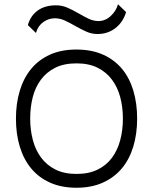

<svg xmlns="http://www.w3.org/2000/svg" viewBox="-20 -873 720 903"><path d="M573 -816Q559 -769 523 -741Q487 -713 438 -713Q411 -713 385.5 -724.5Q360 -736 335.5 -750Q311 -764 287 -775.5Q263 -787 238 -787Q209 -787 184 -769.5Q159 -752 149 -718L111 -755Q124 -800 158 -824Q192 -848 244 -848Q272 -848 298 -836.5Q324 -825 348 -811Q372 -797 395.5 -785.5Q419 -774 443 -774Q475 -774 500.5 -797.5Q526 -821 535 -853ZM625 -315Q625 -244 607 -184Q589 -124 553 -81Q517 -38 463.5 -14Q410 10 340 10Q269 10 215.5 -14Q162 -38 126.5 -81Q91 -124 73 -183.5Q55 -243 55 -315Q55 -386 73 -446Q91 -506 126.5 -549Q162 -592 215 -616Q268 -640 339 -640Q411 -640 464.5 -616Q518 -592 553.5 -549.5Q589 -507 607 -447Q625 -387 625 -315ZM558 -315Q558 -369 545.5 -416Q533 -463 506.5 -498.5Q480 -534 439 -554.5Q398 -575 340 -575Q281 -575 240 -554.5Q199 -534 172.5 -498.5Q146 -463 134 -416Q122 -369 122 -315Q122 -262 134.5 -214.5Q147 -167 173.5 -131.5Q200 -96 241 -75.5Q282 -55 340 -55Q398 -55 439.5 -75.5Q481 -96 507 -131.5Q533 -167 545.5 -214Q558 -261 558 -315Z"/></svg>

Font: TypoPRO Sinkin Sans
Style: 300 Light
Weight: 300
Designer: Keith Bates
Foundry: K-Type
Version: Sinkin Sans (version 1.0)  by Keith Bates   •   © 2014   www